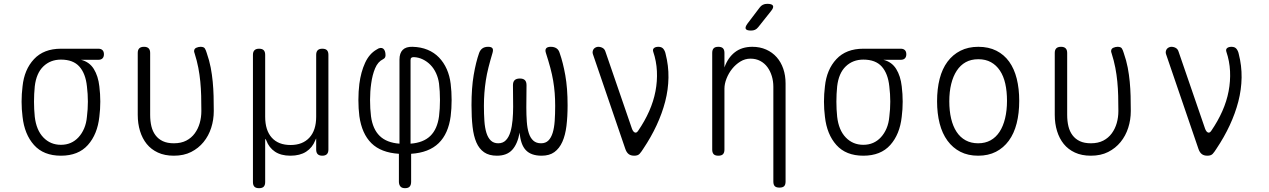

<svg xmlns="http://www.w3.org/2000/svg" viewBox="-20 -805 6640 1005"><path d="M495 -492H404Q448 -481 471 -444Q494 -407 500 -353Q505 -313 505 -273Q505 -233 500 -194Q490 -102 440 -46Q390 10 299 10Q208 10 158 -46Q108 -102 98 -194Q93 -233 93 -273Q93 -313 98 -353Q107 -441 158 -495.5Q209 -550 299 -550H495Q509 -550 516.5 -542.5Q524 -535 524 -521Q524 -507 516.5 -499.5Q509 -492 495 -492ZM299 -47Q327 -47 350 -57Q373 -67 391 -86.5Q409 -106 420.5 -133Q432 -160 435 -194Q440 -233 440 -273Q440 -313 435 -353Q428 -420 395.5 -456.5Q363 -493 299 -493Q244 -493 207 -457.5Q170 -422 162 -353Q158 -313 158 -273Q158 -233 162 -194Q170 -124 207 -85.5Q244 -47 299 -47Z M701 -528Q701 -544 709 -552Q717 -560 734 -560Q750 -560 758 -552Q766 -544 766 -528V-204Q766 -171 772.5 -144Q779 -117 794 -97Q809 -77 832.5 -66Q856 -55 890 -55Q928 -55 955 -69Q982 -83 999.5 -107Q1017 -131 1025.5 -161Q1034 -191 1034 -224Q1034 -266 1033 -303.5Q1032 -341 1028.5 -377.5Q1025 -414 1018 -450.5Q1011 -487 998 -528Q997 -530 996.5 -532.5Q996 -535 996 -537Q996 -550 1007.5 -555Q1019 -560 1030 -560Q1047 -560 1052.5 -551Q1058 -542 1062 -528Q1076 -488 1083 -451Q1090 -414 1093.5 -377Q1097 -340 1098 -302.5Q1099 -265 1099 -224Q1099 -178 1085.5 -136Q1072 -94 1045.5 -61.5Q1019 -29 980.5 -9.5Q942 10 890 10Q842 10 806.5 -6.5Q771 -23 748 -51.5Q725 -80 713 -119Q701 -158 701 -204Z M1336 180Q1319 180 1311.5 172Q1304 164 1304 148V-518Q1304 -534 1312 -542Q1320 -550 1336 -550Q1353 -550 1360.5 -542Q1368 -534 1368 -518V-194Q1368 -123 1402.5 -84.5Q1437 -46 1501 -46Q1564 -46 1599.5 -84.5Q1635 -123 1635 -194V-518Q1635 -534 1643 -542Q1651 -550 1667 -550Q1684 -550 1691.5 -542Q1699 -534 1699 -518V-22Q1699 -6 1691 2Q1683 10 1667 10Q1651 10 1643 2Q1635 -6 1635 -22V-69Q1635 -78 1635 -79Q1634 -79 1634 -79Q1634 -79 1630 -70Q1615 -32 1582.5 -11Q1550 10 1500 10Q1451 10 1419.5 -11Q1388 -32 1374 -70Q1370 -78 1369 -78Q1368 -78 1368 -69V148Q1368 164 1360.5 172Q1353 180 1336 180Z M2100 180Q2083 180 2075.5 170.5Q2068 161 2068 146V0Q1974 -6 1924 -55.5Q1874 -105 1861 -197Q1856 -237 1856 -281.5Q1856 -326 1861 -366Q1869 -428 1891 -476Q1913 -524 1952 -546Q1962 -553 1970.5 -554Q1979 -555 1985 -551Q1991 -547 1994.5 -538Q1998 -529 1998 -516Q1998 -510 1995.5 -504.5Q1993 -499 1985 -495Q1958 -482 1943.5 -447.5Q1929 -413 1923 -368Q1917 -327 1917 -281.5Q1917 -236 1922 -196Q1931 -129 1967.5 -93.5Q2004 -58 2071 -53V-493Q2071 -527 2088 -544Q2105 -561 2139 -560Q2183 -559 2218 -544.5Q2253 -530 2278 -504Q2303 -478 2318.5 -443Q2334 -408 2339 -366Q2344 -326 2344 -281.5Q2344 -237 2339 -197Q2327 -105 2276 -55.5Q2225 -6 2132 0V146Q2132 163 2124.5 171.5Q2117 180 2100 180ZM2129 -490V-53Q2196 -58 2232.5 -93.5Q2269 -129 2278 -196Q2283 -236 2283 -281.5Q2283 -327 2278 -368Q2274 -397 2262.5 -422Q2251 -447 2233.5 -465Q2216 -483 2193.5 -494Q2171 -505 2146 -506Q2137 -506 2133 -502.5Q2129 -499 2129 -490Z M2863 -560Q2881 -560 2893 -552Q2905 -544 2910 -526Q2927 -478 2939 -411Q2951 -344 2951 -254Q2951 -194 2945 -145.5Q2939 -97 2923.5 -62.5Q2908 -28 2882 -9Q2856 10 2815 10Q2760 10 2732.5 -19Q2705 -48 2700 -111Q2689 -51 2661 -20.5Q2633 10 2581 10Q2540 10 2514 -8Q2488 -26 2473.5 -59.5Q2459 -93 2453.5 -142Q2448 -191 2448 -254Q2448 -345 2459.5 -412.5Q2471 -480 2488 -528Q2494 -544 2505.5 -552Q2517 -560 2535 -560Q2552 -560 2557.5 -552.5Q2563 -545 2558 -528Q2546 -488 2537 -452.5Q2528 -417 2523 -384Q2518 -351 2515.5 -318.5Q2513 -286 2513 -251Q2513 -208 2515.5 -172Q2518 -136 2526 -110Q2534 -84 2549 -69.5Q2564 -55 2588 -55Q2613 -55 2628.5 -71.5Q2644 -88 2652 -115.5Q2660 -143 2663 -177Q2666 -211 2666 -246L2665 -359Q2665 -377 2674 -385.5Q2683 -394 2701 -394Q2719 -394 2727.5 -385.5Q2736 -377 2736 -359L2735 -243Q2735 -203 2737.5 -168Q2740 -133 2748 -108Q2756 -83 2771.5 -69Q2787 -55 2812 -55Q2836 -55 2850.5 -69.5Q2865 -84 2873 -110Q2881 -136 2883.5 -172Q2886 -208 2886 -251Q2886 -286 2883.5 -318Q2881 -350 2875.5 -382.5Q2870 -415 2860.5 -450.5Q2851 -486 2838 -526Q2832 -543 2838.5 -551.5Q2845 -560 2863 -560Z M3253 -26 3083 -523Q3081 -530 3082.5 -537Q3084 -544 3088 -549Q3092 -554 3098.5 -557Q3105 -560 3111 -560Q3124 -560 3134.5 -554Q3145 -548 3149 -535L3288 -131Q3294 -115 3303 -111.5Q3312 -108 3320 -120Q3355 -171 3378 -223Q3401 -275 3411 -327.5Q3421 -380 3418.5 -432.5Q3416 -485 3399 -535Q3397 -542 3398.5 -546.5Q3400 -551 3404 -554Q3408 -557 3413.5 -558.5Q3419 -560 3426 -560Q3444 -560 3452.5 -549Q3461 -538 3464 -523Q3480 -461 3479 -398.5Q3478 -336 3462 -274Q3446 -212 3417 -149.5Q3388 -87 3347 -26Q3337 -10 3328 0Q3319 10 3300 10Q3281 10 3270 1Q3259 -8 3253 -26Z M3772 -341V-22Q3772 -6 3764.5 2Q3757 10 3740 10Q3723 10 3715.5 2Q3708 -6 3708 -22V-528Q3708 -544 3715.5 -552Q3723 -560 3740 -560Q3757 -560 3764.5 -552Q3772 -544 3772 -528V-452Q3790 -503 3826.5 -531.5Q3863 -560 3918 -560Q3958 -560 3990.5 -545.5Q4023 -531 4045.5 -505.5Q4068 -480 4080 -445Q4092 -410 4092 -368V145Q4092 162 4084.5 169.5Q4077 177 4060 177Q4043 177 4035.5 169.5Q4028 162 4028 145V-351Q4028 -380 4020 -406.5Q4012 -433 3997 -453.5Q3982 -474 3959.5 -486Q3937 -498 3908 -498Q3880 -498 3855.5 -483Q3831 -468 3812.5 -445Q3794 -422 3783 -394Q3772 -366 3772 -341ZM3949 -663Q3941 -653 3932 -649Q3923 -645 3911 -645Q3888 -645 3883.5 -654Q3879 -663 3893 -682L3956 -765Q3963 -775 3973 -780Q3983 -785 3996 -785Q4021 -785 4026 -775Q4031 -765 4015 -746Z M4695 -492H4604Q4648 -481 4671 -444Q4694 -407 4700 -353Q4705 -313 4705 -273Q4705 -233 4700 -194Q4690 -102 4640 -46Q4590 10 4499 10Q4408 10 4358 -46Q4308 -102 4298 -194Q4293 -233 4293 -273Q4293 -313 4298 -353Q4307 -441 4358 -495.5Q4409 -550 4499 -550H4695Q4709 -550 4716.5 -542.5Q4724 -535 4724 -521Q4724 -507 4716.5 -499.5Q4709 -492 4695 -492ZM4499 -47Q4527 -47 4550 -57Q4573 -67 4591 -86.5Q4609 -106 4620.5 -133Q4632 -160 4635 -194Q4640 -233 4640 -273Q4640 -313 4635 -353Q4628 -420 4595.5 -456.5Q4563 -493 4499 -493Q4444 -493 4407 -457.5Q4370 -422 4362 -353Q4358 -313 4358 -273Q4358 -233 4362 -194Q4370 -124 4407 -85.5Q4444 -47 4499 -47Z M5100 10Q5047 10 5007 -10.5Q4967 -31 4939.5 -68.5Q4912 -106 4898.5 -158.5Q4885 -211 4885 -275Q4885 -340 4898.5 -392.5Q4912 -445 4939.5 -482Q4967 -519 5007.5 -539.5Q5048 -560 5101 -560Q5155 -560 5195.5 -539.5Q5236 -519 5262.5 -482Q5289 -445 5302 -393Q5315 -341 5315 -277Q5315 -212 5301.5 -159Q5288 -106 5260.5 -68.5Q5233 -31 5193 -10.5Q5153 10 5100 10ZM5100 -55Q5137 -55 5165 -70.5Q5193 -86 5212 -115Q5231 -144 5241 -185.5Q5251 -227 5251 -277Q5251 -327 5242 -367Q5233 -407 5214 -435.5Q5195 -464 5167 -479.5Q5139 -495 5101 -495Q5063 -495 5035 -479.5Q5007 -464 4988 -435Q4969 -406 4959 -365.5Q4949 -325 4949 -275Q4949 -225 4958.5 -184.5Q4968 -144 4987 -115Q5006 -86 5034.5 -70.5Q5063 -55 5100 -55Z M5501 -528Q5501 -544 5509 -552Q5517 -560 5534 -560Q5550 -560 5558 -552Q5566 -544 5566 -528V-204Q5566 -171 5572.5 -144Q5579 -117 5594 -97Q5609 -77 5632.5 -66Q5656 -55 5690 -55Q5728 -55 5755 -69Q5782 -83 5799.5 -107Q5817 -131 5825.5 -161Q5834 -191 5834 -224Q5834 -266 5833 -303.5Q5832 -341 5828.5 -377.5Q5825 -414 5818 -450.5Q5811 -487 5798 -528Q5797 -530 5796.5 -532.5Q5796 -535 5796 -537Q5796 -550 5807.5 -555Q5819 -560 5830 -560Q5847 -560 5852.5 -551Q5858 -542 5862 -528Q5876 -488 5883 -451Q5890 -414 5893.5 -377Q5897 -340 5898 -302.5Q5899 -265 5899 -224Q5899 -178 5885.5 -136Q5872 -94 5845.5 -61.5Q5819 -29 5780.5 -9.5Q5742 10 5690 10Q5642 10 5606.5 -6.5Q5571 -23 5548 -51.5Q5525 -80 5513 -119Q5501 -158 5501 -204Z M6253 -26 6083 -523Q6081 -530 6082.5 -537Q6084 -544 6088 -549Q6092 -554 6098.5 -557Q6105 -560 6111 -560Q6124 -560 6134.5 -554Q6145 -548 6149 -535L6288 -131Q6294 -115 6303 -111.5Q6312 -108 6320 -120Q6355 -171 6378 -223Q6401 -275 6411 -327.5Q6421 -380 6418.5 -432.5Q6416 -485 6399 -535Q6397 -542 6398.5 -546.5Q6400 -551 6404 -554Q6408 -557 6413.5 -558.5Q6419 -560 6426 -560Q6444 -560 6452.5 -549Q6461 -538 6464 -523Q6480 -461 6479 -398.5Q6478 -336 6462 -274Q6446 -212 6417 -149.5Q6388 -87 6347 -26Q6337 -10 6328 0Q6319 10 6300 10Q6281 10 6270 1Q6259 -8 6253 -26Z"/></svg>

Font: Maple Mono NL ExtraLight
Style: Regular
Weight: 275
Monospace: yes
Designer: subframe7536
Version: Version 7.000